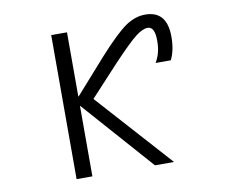

<svg xmlns="http://www.w3.org/2000/svg" viewBox="-81 -854 1161 959"><g transform="rotate(-10 500.0 -375.0)"><path d="M312.5 -730.5V-405.3H314.5L469.7 -580.1Q561.5 -681.6 610.8 -715.8Q660.2 -750 711.9 -750Q823.2 -750 822.3 -617.2Q822.3 -549.8 798.8 -502.9H721.7Q750 -549.8 749 -612.3Q749 -683.6 711.9 -682.6Q687.5 -682.6 651.9 -655.3Q616.2 -627.9 531.2 -538.1L384.8 -379.9L726.6 0H629.9L314.5 -356.4H312.5V0H232.4V-730.5Z"/></g></svg>

Font: Gen Shin Gothic Monospace Normal
Style: Regular
Weight: 350
Designer: [Source Han Sans]
Ryoko NISHIZUKA  (kana & ideographs); Paul D. Hunt (Latin, Greek & Cyrillic); Wenlong ZHANG  (bopomofo
Version: Version 1.002.20150607